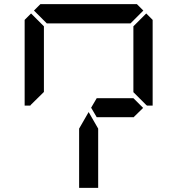

<svg xmlns="http://www.w3.org/2000/svg" viewBox="-20 -1020 856 927"><path d="M144 -969 175 -1000H641L672 -969L610 -907H590H454H362H226H206ZM686 -955 717 -924V-510H690L685 -514L624 -575V-607V-782V-887V-893ZM130 -515 126 -510H99V-924L130 -955L192 -893V-887V-782V-576ZM624 -546 671 -499 624 -453V-454H606H604H475H454H447L420 -500L447 -546H454H475H488ZM454 -157V-113H362V-327V-399L408 -479L454 -399V-327Z"/></svg>

Font: DSEG14 Classic
Style: Regular
Weight: 400
Designer: Keshikan(Twitter:@keshinomi_88pro)
Version: Version 0.46